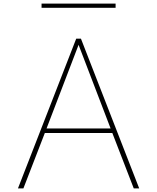

<svg xmlns="http://www.w3.org/2000/svg" viewBox="-20 -1038 866 1058"><path d="M79 0H109L227 -305H599L717 0H747L426 -825H400ZM236.5 -330 413 -791 589.5 -330ZM209 -995H617V-1018H209Z"/></svg>

Font: Spartan Thin
Style: Regular
Weight: 100
Designer: Matt Bailey, Mirko Velimirovic
Foundry: Matt Bailey
Version: Version 1.003; ttfautohint (v1.8.3)